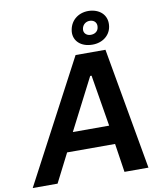

<svg xmlns="http://www.w3.org/2000/svg" viewBox="-147 -1011 908 1088"><g transform="rotate(-10 307.0 -466.5)"><path d="M-48 0H95L179 -165H455L480 0H618L494 -700H322ZM414 -742C477 -736 528 -771 537 -825C547 -884 510 -927 447 -933C386 -938 335 -903 325 -844C315 -790 352 -747 414 -742ZM423 -798C400 -800 385 -817 389 -839C393 -863 413 -879 438 -877C463 -875 477 -856 472 -832C469 -810 449 -796 423 -798ZM231 -273 383 -569H391L440 -273Z"/></g></svg>

Font: Fixel Display SemiBold
Style: Italic
Weight: 600
Italic angle: -10°
Designer: AlfaBravo + MacPaw
Foundry: Kyrylo Tkachov, Marchela Mozhyna, Serhii Makarenko, Maria Weinstein, Zakhar Kryvoshyya
Version: Version 1.210;Glyphs 3.2 (3217)